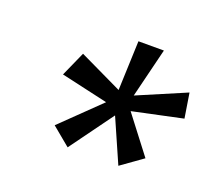

<svg xmlns="http://www.w3.org/2000/svg" viewBox="-67 -782 537 482"><g transform="rotate(20 202.0 -541.5)"><path d="M153 -386 237.5 -502 288.5 -386 346 -427 270.5 -525.5 404 -554 393.5 -620 264.5 -565 297 -697H229L224 -565L109 -620L79.5 -554L205 -525.5L103.5 -427Z"/></g></svg>

Font: HK Grotesk SemiBold
Style: Italic
Weight: 600
Italic angle: -16°
Designer: Alfredo Marco Pradil
Foundry: Hanken Design Co.
Version: Version 3.001;FEAKit 1.0